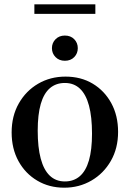

<svg xmlns="http://www.w3.org/2000/svg" viewBox="-20 -860 602 891"><path d="M281 -18Q322 -18 350.2 -42.2Q378.5 -66.5 392.8 -115.8Q407 -165 407 -240Q407 -317.5 393 -369.8Q379 -422 351 -448.5Q323 -475 281 -475Q240 -475 211.8 -451Q183.5 -427 169.2 -377.8Q155 -328.5 155 -253.5Q155 -176.5 169 -124Q183 -71.5 211 -44.8Q239 -18 281 -18ZM278 11Q208 11 152.8 -21.8Q97.5 -54.5 65.8 -112.2Q34 -170 34 -245.5Q34 -321.5 67.2 -380Q100.5 -438.5 157 -471.5Q213.5 -504.5 284 -504.5Q355.5 -504.5 410.2 -471.8Q465 -439 496.5 -381.2Q528 -323.5 528 -248Q528 -172 494.5 -113.5Q461 -55 404.2 -22Q347.5 11 278 11ZM281 -578Q254.5 -578 237.8 -595Q221 -612 221 -636.5Q221 -661 237.8 -678Q254.5 -695 281 -695Q308 -695 324.5 -678Q341 -661 341 -636.5Q341 -612 324.5 -595Q308 -578 281 -578ZM139.5 -795.5V-840H422.5V-795.5Z"/></svg>

Font: Newsreader 60pt Medium
Style: Regular
Weight: 500
Designer: Hugues Gentile
Foundry: Production Type
Version: Version 1.003